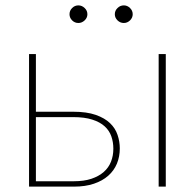

<svg xmlns="http://www.w3.org/2000/svg" viewBox="-20 -694 724 714"><path d="M255 -20Q292.5 -20 320 -29.2Q347.5 -38.5 365.8 -54.5Q384 -70.5 392.8 -92.8Q401.5 -115 401.5 -141Q401.5 -165.5 394 -187Q386.5 -208.5 369.2 -224.2Q352 -240 323.2 -249.2Q294.5 -258.5 252 -258.5H113.5V-20ZM252 -278.5Q302.5 -278.5 336 -266.8Q369.5 -255 389.2 -236Q409 -217 417.2 -192.2Q425.5 -167.5 425.5 -142Q425.5 -111.5 414.8 -85.5Q404 -59.5 382.5 -40.5Q361 -21.5 329.2 -10.8Q297.5 0 255 0H88V-493H113.5V-278.5ZM596.5 -493V0H570V-493ZM305 -641Q305 -628 294.8 -618.2Q284.5 -608.5 271.5 -608.5Q258 -608.5 248.2 -618.2Q238.5 -628 238.5 -641Q238.5 -654.5 248.2 -664.2Q258 -674 271.5 -674Q284.5 -674 294.8 -664.2Q305 -654.5 305 -641ZM473.5 -641Q473.5 -628 463.5 -618.2Q453.5 -608.5 440.5 -608.5Q427 -608.5 417 -618.2Q407 -628 407 -641Q407 -654.5 417 -664.2Q427 -674 440.5 -674Q453.5 -674 463.5 -664.2Q473.5 -654.5 473.5 -641Z"/></svg>

Font: Lato 2
Style: Regular
Weight: 200
Designer: Lukasz Dziedzic with Adam Twardoch and Botio Nikoltchev
Foundry: tyPoland Lukasz Dziedzic
Version: Version 2.015; 2015-08-06; http://www.latofonts.com/